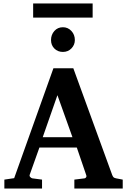

<svg xmlns="http://www.w3.org/2000/svg" viewBox="-20 -1077 726 1097"><path d="M681.2 0H404.8V-50.8L463.9 -58.1Q468.8 -59.1 472.2 -64.5Q475.6 -69.8 473.1 -75.2L418.9 -233.9H205.1L149.9 -79.1Q147 -71.3 153.1 -65.2Q159.2 -59.1 164.1 -58.1L220.2 -50.8V0H4.9V-50.8L61 -59.1L285.2 -687H398.9L621.1 -77.1Q625 -67.9 628.7 -64.2Q632.3 -60.5 643.1 -58.1L681.2 -50.8ZM394 -293 308.1 -533.2 224.1 -293ZM509.3 -976.6H169.4V-1057.1H509.3ZM407.7 -848.1Q407.7 -820.8 388.2 -800.5Q368.7 -780.3 339.4 -780.3Q310.1 -780.3 290.8 -799.6Q271.5 -818.8 271.5 -848.1Q271.5 -878.4 290.5 -899.9Q309.6 -921.4 339.4 -921.4Q368.2 -921.4 387.9 -900.1Q407.7 -878.9 407.7 -848.1Z"/></svg>

Font: Charis
Style: Bold
Weight: 700
Designer: Walt Agee, Miriam Martin, Annie Olsen, Victor Gaultney, Lorna Priest, Alan Ward, Bob Hallissy, Martin Hosken, Sharon Cor
Foundry: SIL Global
Version: Version 7.000